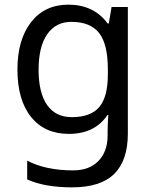

<svg xmlns="http://www.w3.org/2000/svg" viewBox="-20 -566 655 826"><path d="M275 -546Q328 -546 370.5 -526Q413 -506 443 -465H448L460 -536H530V9Q530 124 471.5 182Q413 240 290 240Q172 240 97 206V125Q176 167 295 167Q364 167 403.5 126.5Q443 86 443 16V-5Q443 -17 444 -39.5Q445 -62 446 -71H442Q388 10 276 10Q172 10 113.5 -63Q55 -136 55 -267Q55 -395 113.5 -470.5Q172 -546 275 -546ZM287 -472Q220 -472 183 -418.5Q146 -365 146 -266Q146 -167 182.5 -114.5Q219 -62 289 -62Q370 -62 407 -105.5Q444 -149 444 -246V-267Q444 -377 406 -424.5Q368 -472 287 -472Z"/></svg>

Font: Noto Sans Tifinagh
Style: Regular
Weight: 400
Designer: JamraPatel
Foundry: JamraPatel LLC
Version: Version 2.004; ttfautohint (v1.8.4.7-5d5b)